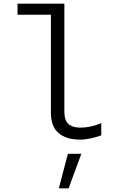

<svg xmlns="http://www.w3.org/2000/svg" viewBox="-20 -747 640 1041"><path d="M415 10Q338 10 297 -26Q256 -62 256 -134V-667H75V-727H329V-141Q329 -95 351 -75Q373 -55 416 -55Q442 -55 469 -60.5Q496 -66 529 -79V-13Q500 -3 471.5 3.5Q443 10 415 10ZM299 274 348 87H421L352 274Z"/></svg>

Font: Red Hat Mono
Style: Regular
Weight: 300
Monospace: yes
Designer: Pentagram, MCKL
Foundry: Pentagram, MCKL
Version: Version 1.023